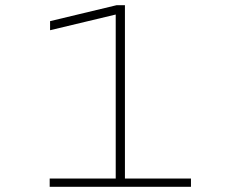

<svg xmlns="http://www.w3.org/2000/svg" viewBox="-20 -720 915 740"><path d="M171.5 0V-32H426V-664L173 -603.5V-638.5L429.5 -700H461.5V-32H716V0Z"/></svg>

Font: Trispace SemiExpanded Thin
Style: Regular
Weight: 100
Width: 6
Designer: Tyler Finck
Foundry: Etcetera Type Company
Version: Version 1.210; ttfautohint (v1.8.3)